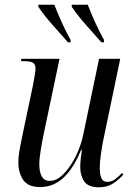

<svg xmlns="http://www.w3.org/2000/svg" viewBox="-20 -786 565 816"><path d="M400 10Q355 10 338 -15Q321 -40 321 -76Q321 -89 323 -110Q325 -131 328 -150H325Q293 -71 250 -31Q207 9 151 9Q99 9 78.5 -21.5Q58 -52 58 -96Q58 -122 64.5 -156.5Q71 -191 77 -219L120 -423Q124 -445 127.5 -465Q131 -485 131 -494Q131 -513 120 -519.5Q109 -526 83 -526H69L71 -536H233L165 -213Q159 -184 153 -147.5Q147 -111 147 -90Q147 -17 191 -17Q216 -17 238.5 -36Q261 -55 280.5 -84.5Q300 -114 313.5 -147.5Q327 -181 333 -210L401 -536H491L418 -186Q413 -160 408.5 -128Q404 -96 404 -73Q404 -44 411 -28.5Q418 -13 436 -13Q453 -13 468 -23.5Q483 -34 499 -51L504 -44Q486 -23 461 -6.5Q436 10 400 10ZM269 -606Q239 -640 203.5 -680Q168 -720 143 -757V-766H211Q223 -734 242 -692Q261 -650 280 -616V-606ZM411 -606Q381 -640 345.5 -680Q310 -720 285 -757V-766H353Q365 -734 384 -692Q403 -650 422 -616V-606Z"/></svg>

Font: Noto Serif Display Condensed
Style: Italic
Weight: 400
Width: 3
Italic angle: -12°
Designer: Monotype Design Team
Foundry: Monotype Imaging Inc.
Version: Version 2.009